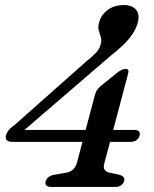

<svg xmlns="http://www.w3.org/2000/svg" viewBox="-20 -738 608 758"><path d="M355 -364Q358.5 -376.5 365 -385Q371.5 -393.5 379.5 -400L446 -453.5Q463.5 -466 475.5 -466Q491.5 -466 485.5 -446.5L427 -225H509.5Q537 -225 531 -202.5Q523.5 -178 495 -178H414.5L392 -94Q382.5 -62 414 -56L451.5 -48Q475.5 -40.5 470 -23.5Q463 0 433.5 0H183.5Q154 0 160.5 -23Q166.5 -42.5 194 -48L239.5 -56Q273.5 -61 283.5 -94.5L305.5 -178H28.5Q-4 -178 4.5 -207Q7 -215 14.2 -224Q21.5 -233 37.5 -244.5L324.5 -499Q345.5 -515 359.2 -530Q373 -545 377 -561Q382 -577.5 378 -590.8Q374 -604 370 -618Q366 -632 371.5 -650.5Q379.5 -679.5 405.2 -698.8Q431 -718 469.5 -718Q501.5 -718 517 -699.8Q532.5 -681.5 524 -648.5Q515.5 -618 492.2 -588.5Q469 -559 416.5 -517.5L76.5 -225H318Z"/></svg>

Font: Fraunces 9pt S050
Style: Italic
Weight: 400
Italic angle: -16°
Version: Version 1.000; ttfautohint (v1.8.3)